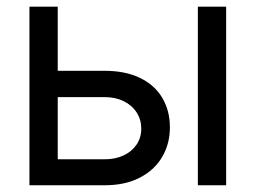

<svg xmlns="http://www.w3.org/2000/svg" viewBox="-20 -550 758 570"><path d="M484.4 -171.9Q484.4 -123.5 461.7 -84.5Q439 -45.4 395.3 -22.7Q351.6 0 291 0H67.4V-530.3H151.4V-339.8H291Q352.1 -339.8 395.8 -318.6Q439.5 -297.4 461.9 -259.3Q484.4 -221.2 484.4 -171.9ZM291 -77.1Q322.3 -77.1 346.9 -88.6Q371.6 -100.1 385.5 -120.8Q399.4 -141.6 399.4 -168Q399.4 -194.8 385.5 -216.3Q371.6 -237.8 346.9 -249.8Q322.3 -261.7 291 -261.7H151.4V-77.1ZM567.4 -530.3H651.4V0H567.4Z"/></svg>

Font: Pretendard Std
Style: Regular
Weight: 400
Designer: Base glyphs from Inter by Rasmus Andersson; Hangeul glyphs from Noto Sans CJK(Source Han Sans) by Jang Soo-young and Kan
Foundry: Kil Hyung-jin
Version: Version 1.309